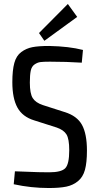

<svg xmlns="http://www.w3.org/2000/svg" viewBox="-20 -933 496 965"><path d="M368 -848 203 -728 176 -767 321 -913ZM227 -702Q327 -700 397 -682L391 -618Q314 -623 231 -623Q198 -623 183 -621Q168 -619 153.5 -609Q139 -599 134.5 -577.5Q130 -556 130 -518Q130 -463 144.5 -440Q159 -417 195 -405L304 -370Q367 -351 392 -305.5Q417 -260 417 -176Q417 -116 407 -79.5Q397 -43 372 -22.5Q347 -2 313.5 5Q280 12 225 12Q136 12 49 -7L55 -72Q202 -66 227 -67Q288 -67 308 -87.5Q328 -108 328 -178Q328 -235 314 -257.5Q300 -280 265 -292L152 -328Q93 -346 67.5 -392.5Q42 -439 42 -520Q42 -580 52 -616.5Q62 -653 87 -671.5Q112 -690 143 -696Q174 -702 227 -702Z"/></svg>

Font: exo2condensed_r
Style: Regular
Weight: 400
Width: 3
Designer: Natanael Gama
Version: Version 1.001;PS 001.001;hotconv 1.0.70;makeotf.lib2.5.58329